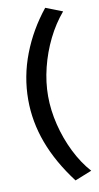

<svg xmlns="http://www.w3.org/2000/svg" viewBox="-100 -814 516 998"><g transform="rotate(-10 158.0 -314.5)"><path d="M214.5 140.5 303.5 105Q257 53 222.5 -16.8Q188 -86.5 169 -163.8Q150 -241 150 -315Q150 -389 168.8 -465Q187.5 -541 222 -611Q256.5 -681 303.5 -736L215 -770.5Q134.5 -670.5 89.8 -554Q45 -437.5 45 -314Q45 -198 86.8 -85.5Q128.5 27 214.5 140.5Z"/></g></svg>

Font: League Gothic SemiExpanded
Style: Regular
Weight: 400
Width: 6
Designer: The League of Moveable Type
Version: Version 1.600; ttfautohint (v1.8.3)